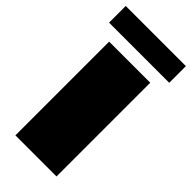

<svg xmlns="http://www.w3.org/2000/svg" viewBox="-271 -864 918 918"><g transform="rotate(45 187.5 -405.5)"><path d="M0 0ZM391.1 -810.5V-697.8H-15.6V-810.5ZM326.7 0H48.8V-633.8H326.7Z"/></g></svg>

Font: Coda ExtraBold
Style: Regular
Weight: 800
Version: Version 2.001; ttfautohint (v0.8) -r 50 -G 200 -x